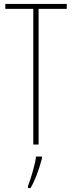

<svg xmlns="http://www.w3.org/2000/svg" viewBox="-20 -734 367 975"><path d="M149 0V-689H7V-714H319V-689H176V0ZM193 71Q168 165 135 221H122V211Q134 180 147 134.5Q160 89 163 61H193Z"/></svg>

Font: Noto Sans Display Thin Cond
Style: Regular
Weight: 250
Width: 3
Designer: Monotype Design team
Foundry: Monotype Imaging Inc.
Version: Version 1.000